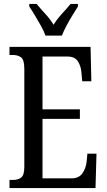

<svg xmlns="http://www.w3.org/2000/svg" viewBox="-20 -951 539 971"><path d="M28 0V-41H45Q72 -41 87.5 -53.5Q103 -66 103 -107V-602Q103 -649 86.5 -661Q70 -673 45 -673H28V-714H438L442 -540H396L392 -582Q390 -615 374.5 -640Q359 -665 322 -665H195V-398H384V-350H195V-49H341Q379 -49 396.5 -74Q414 -99 418 -132L422 -174H468L463 0ZM210 -771Q202 -794 187 -820.5Q172 -847 156.5 -873Q141 -899 128 -918V-931H165Q186 -906 209.5 -880.5Q233 -855 251 -826Q269 -855 292.5 -880.5Q316 -906 337 -931H374V-918Q362 -899 346 -873Q330 -847 316 -820.5Q302 -794 293 -771Z"/></svg>

Font: Noto Serif Khmer ExtraCondensed
Style: Regular
Weight: 400
Width: 2
Designer: Danh Hong and the Monotype Design Team
Foundry: Monotype Imaging Inc.
Version: Version 2.004; ttfautohint (v1.8.4.7-5d5b)